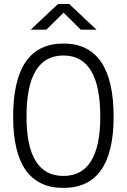

<svg xmlns="http://www.w3.org/2000/svg" viewBox="-20 -918 626 948"><path d="M293 9.8C457.5 9.8 541 -106.4 541 -341.8C541 -583 457.5 -703.1 293 -703.1C128.4 -703.1 44.9 -583 44.9 -341.8C44.9 -106.4 128.4 9.8 293 9.8ZM293 -49.3C171.9 -49.3 110.8 -147 110.8 -341.8C110.8 -543.9 171.9 -644 293 -644C414.1 -644 475.1 -543.9 475.1 -341.8C475.1 -147 414.1 -49.3 293 -49.3ZM131.3 -771.5H209L293.9 -855.5L378.9 -771.5H456.5L321.3 -898.4H266.6Z"/></svg>

Font: Cascadia Mono Light
Style: Regular
Weight: 300
Monospace: yes
Designer: Aaron Bell
Foundry: Saja Typeworks
Version: Version 2404.023